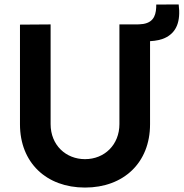

<svg xmlns="http://www.w3.org/2000/svg" viewBox="-20 -830 827 865"><path d="M363 15C537 15 656 -97 656 -270V-644.5C682.5 -646 709 -650.5 731 -663C773.5 -686.5 795 -731.5 785 -810L684 -809.5C684 -770 677.5 -730.5 625 -722C612.5 -720 599.5 -720 585 -720H518V-271C518 -178 451 -113 363 -113C277 -113 208 -176 208 -271V-720L70 -719V-270C70 -97 189 15 363 15Z"/></svg>

Font: Eudonet ExtraBold
Style: Regular
Weight: 800
Designer: Mikhail Sharanda
Foundry: Mikhail Sharanda
Version: Version 4.503;Glyphs 3.1.2 (3151)